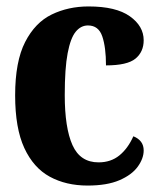

<svg xmlns="http://www.w3.org/2000/svg" viewBox="-20 -566 488 596"><path d="M252 10Q185 10 134.5 -17.5Q84 -45 55.5 -106.5Q27 -168 27 -270Q27 -375 58 -435.5Q89 -496 140.5 -521Q192 -546 255 -546Q340 -546 383 -515.5Q426 -485 426 -441Q426 -405 400.5 -384Q375 -363 309 -363Q309 -419 297.5 -453Q286 -487 253 -487Q231 -487 215 -467.5Q199 -448 190 -401Q181 -354 181 -271Q181 -169 205 -115.5Q229 -62 286 -62Q324 -62 350.5 -83.5Q377 -105 394 -143Q426 -130 426 -99Q426 -74 407.5 -48.5Q389 -23 350.5 -6.5Q312 10 252 10Z"/></svg>

Font: Noto Serif ExtraCondensed ExtraBold
Style: Regular
Weight: 800
Width: 2
Designer: Monotype Design Team
Foundry: Monotype Imaging Inc.
Version: Version 2.013; ttfautohint (v1.8.4.7-5d5b)